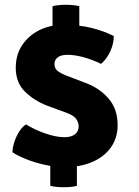

<svg xmlns="http://www.w3.org/2000/svg" viewBox="-20 -720 580 804"><path d="M253 -20.5Q209 -20.5 165.8 -30.2Q122.5 -40 87.2 -54.5Q52 -69 32 -82.5Q32.5 -102 40.2 -125.8Q48 -149.5 61 -169.8Q74 -190 89 -199Q124.5 -177 168.8 -161.5Q213 -146 248.5 -145.5Q277 -145 293.2 -157.2Q309.5 -169.5 309.5 -191Q309.5 -205.5 300 -220.5Q290.5 -235.5 261.5 -246.5L177.5 -277.5Q124 -298 85 -335.8Q46 -373.5 46 -436Q46 -491 73 -531.2Q100 -571.5 145 -593.8Q190 -616 244 -616Q312.5 -616 363.8 -603Q415 -590 456.5 -569Q456.5 -537 441.5 -504.5Q426.5 -472 403 -452.5Q365 -471 328.5 -480.8Q292 -490.5 262.5 -490.5Q236 -490.5 222 -480Q208 -469.5 208 -452Q208 -433.5 221 -423.2Q234 -413 259 -403L340.5 -372Q399 -349.5 435.8 -306Q472.5 -262.5 472.5 -195.5Q472.5 -142.5 444.5 -103Q416.5 -63.5 367 -42Q317.5 -20.5 253 -20.5ZM247 64Q212.5 64 190.5 58V-73.5H302V58Q282 64 247 64ZM200 -562.5V-694Q211.5 -697 226.2 -698.5Q241 -700 256 -700Q270.5 -700 285.8 -698.5Q301 -697 312 -694V-562.5Z"/></svg>

Font: Signika
Style: Bold
Weight: 700
Designer: Anna Giedry
Foundry: Anna Giedry
Version: Version 2.001